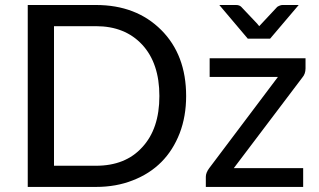

<svg xmlns="http://www.w3.org/2000/svg" viewBox="-20 -737 1256 757"><path d="M540.5 -561Q472.7 -633.8 358.4 -633.8H192.9V-83.5H358.4Q474.6 -83.5 540.5 -156.2Q608.4 -229 608.4 -358.4Q608.4 -487.8 540.5 -561ZM713.9 -358.4Q713.9 -278.3 688.5 -211.9Q636.2 -77.1 503.4 -25.9Q438 0 358.4 0H89.4V-717.3H358.4Q517.1 -717.3 615.7 -618.7Q713.9 -520.5 713.9 -358.4ZM1184.6 -467.3Q1184.6 -445.8 1171.9 -431.2L901.9 -74.2H1175.3V0H791.5V-40Q791.5 -55.7 804.7 -73.7L1075.7 -433.6H806.6V-507.3H1184.6ZM910.6 -717.3Q923.8 -717.3 931.2 -710L993.7 -644L1002 -633.8L1073.2 -710Q1085 -717.3 1094.2 -717.3H1157.7L1044.9 -584.5H957L844.7 -717.3Z"/></svg>

Font: Lato-Medium
Style: Regular
Weight: 500
Designer: Lukasz Dziedzic
Foundry: tyPoland Lukasz Dziedzic
Version: Version 2.006; 2014-01-15